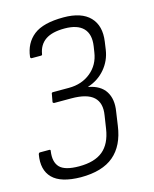

<svg xmlns="http://www.w3.org/2000/svg" viewBox="-108 -568 673 837"><g transform="rotate(-15 228.0 -149.5)"><path d="M153 197Q63 196 26 158.5Q-11 121 1 53Q3 46 8 46H50Q57 46 55 53Q48 101 71 125Q94 149 158 149Q228 149 265.5 118Q303 87 313 22L322 -37Q331 -91 301.5 -118.5Q272 -146 201 -146H124Q122 -146 119.5 -148Q117 -150 118 -153L124 -186Q124 -190 126 -191.5Q128 -193 131 -193H203Q261 -193 301.5 -226Q342 -259 350 -314L354 -340Q362 -393 335.5 -420.5Q309 -448 251 -448Q195 -448 165 -427.5Q135 -407 128 -367Q128 -364 126.5 -362Q125 -360 122 -360H80Q74 -360 74 -367Q81 -428 124 -462Q167 -496 259 -496Q340 -496 378 -456.5Q416 -417 406 -347L401 -312Q394 -264 363 -227.5Q332 -191 285 -176V-175Q339 -165 361.5 -129.5Q384 -94 375 -40L366 22Q354 109 302 153Q250 197 153 197Z"/></g></svg>

Font: Sofia Sans Light
Style: Italic
Weight: 300
Italic angle: -9°
Version: Version 4.100-B